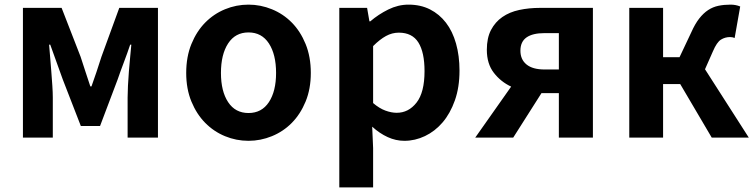

<svg xmlns="http://www.w3.org/2000/svg" viewBox="-20 -594 3263 829"><path d="M79 -560H246L328 -349Q339 -314 349.5 -283Q360 -252 370 -221H375Q386 -252 396.5 -283Q407 -314 418 -349L495 -560H662V0H531V-173Q531 -194 532.5 -224Q534 -254 536.5 -285.5Q539 -317 542 -347.5Q545 -378 547 -401H542Q530 -365 515 -325.5Q500 -286 488 -251L412 -50H329L251 -251Q239 -286 224 -326Q209 -366 197 -401H192Q194 -378 196.5 -347.5Q199 -317 201.5 -285.5Q204 -254 206 -224Q208 -194 208 -173V0H79Z M1053 14Q1000 14 951.5 -6Q903 -26 866 -63.5Q829 -101 806.5 -155.5Q784 -210 784 -279Q784 -349 806.5 -404Q829 -459 866 -496.5Q903 -534 951.5 -554Q1000 -574 1053 -574Q1105 -574 1154 -554Q1203 -534 1240 -496.5Q1277 -459 1299.5 -404Q1322 -349 1322 -279Q1322 -210 1299.5 -155.5Q1277 -101 1240 -63.5Q1203 -26 1154 -6Q1105 14 1053 14ZM1053 -106Q1110 -106 1141 -153Q1172 -200 1172 -279Q1172 -359 1141 -406.5Q1110 -454 1053 -454Q996 -454 965 -406.5Q934 -359 934 -279Q934 -200 965 -153Q996 -106 1053 -106Z M1445 -560H1565L1575 -502H1579Q1614 -532 1656.5 -553Q1699 -574 1744 -574Q1796 -574 1836.5 -553.5Q1877 -533 1905.5 -496Q1934 -459 1949 -406Q1964 -353 1964 -289Q1964 -217 1944 -160.5Q1924 -104 1891 -65.5Q1858 -27 1815 -6.5Q1772 14 1726 14Q1689 14 1654 -2Q1619 -18 1587 -47L1591 45V215H1445ZM1693 -107Q1744 -107 1778.5 -151Q1813 -195 1813 -287Q1813 -368 1786.5 -410.5Q1760 -453 1702 -453Q1673 -453 1646.5 -438.5Q1620 -424 1591 -395V-149Q1618 -126 1644 -116.5Q1670 -107 1693 -107Z M2393 -451H2331Q2280 -451 2253.5 -432.5Q2227 -414 2227 -375Q2227 -337 2253.5 -315.5Q2280 -294 2331 -294H2393ZM2540 -560V0H2393V-192H2320H2318L2196 0H2032L2187 -220Q2142 -241 2112 -280Q2082 -319 2082 -379Q2082 -430 2100 -464.5Q2118 -499 2149 -520.5Q2180 -542 2222 -551Q2264 -560 2312 -560Z M3213 0H3053L2917 -231H2843V0H2697V-560H2843V-347H2914L2965 -455Q2981 -491 2999 -514Q3017 -537 3037.5 -550.5Q3058 -564 3082 -569Q3106 -574 3134 -574Q3157 -574 3176 -566L3152 -430Q3147 -432 3142.5 -433Q3138 -434 3132 -434Q3111 -434 3093 -423Q3075 -412 3058 -372L3024 -295Z"/></svg>

Font: SpoqaHanSansJP-Bold
Style: Regular
Weight: 700
Designer: [Source Han Sans]
Ryoko NISHIZUKA  (kana & ideographs); Paul D. Hunt (Latin, Greek & Cyrillic); Wenlong ZHANG  (bopomofo
Foundry: Spoqa (http://bi.spoqa.com)
Version: Version 1.002.20150607